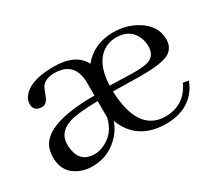

<svg xmlns="http://www.w3.org/2000/svg" viewBox="-88 -602 890 788"><g transform="rotate(-30 357.0 -207.5)"><path d="M503.9 -400.4Q572.3 -400.4 594.7 -341.8Q601.6 -323.2 601.6 -302.7Q601.6 -254.9 557.6 -244.1Q532.2 -238.3 486.3 -239.3L382.8 -242.2Q387.7 -361.3 461.9 -392.6Q481.4 -400.4 503.9 -400.4ZM674.8 -97.7 649.4 -102.5Q615.2 -28.3 539.1 -18.6Q529.3 -17.6 520.5 -17.6Q418 -17.6 391.6 -139.6Q383.8 -173.8 382.8 -214.8L500 -212.9Q619.1 -210.9 653.3 -235.4Q679.7 -254.9 679.7 -291Q679.7 -357.4 612.3 -396.5Q564.5 -424.8 502 -424.8Q412.1 -423.8 359.4 -359.4Q326.2 -424.8 221.7 -424.8Q108.4 -424.8 71.3 -373Q60.5 -357.4 60.5 -340.8Q60.5 -310.5 88.9 -305.7Q93.8 -304.7 98.6 -304.7Q121.1 -304.7 131.8 -332Q145.5 -369.1 151.4 -377Q170.9 -400.4 210.9 -400.4Q295.9 -400.4 306.6 -322.3Q308.6 -311.5 308.6 -299.8V-238.3Q82 -238.3 43 -150.4Q34.2 -127.9 34.2 -102.5Q34.2 -27.3 102.5 0Q127.9 9.8 158.2 9.8Q240.2 9.8 294.9 -54.7Q316.4 -81.1 325.2 -108.4Q369.1 7.8 504.9 9.8Q614.3 9.8 662.1 -70.3Q669.9 -84 674.8 -97.7ZM190.4 -29.3Q124 -29.3 113.3 -94.7Q111.3 -106.4 111.3 -119.1Q111.3 -184.6 189.5 -202.1Q231.4 -210.9 308.6 -211.9V-133.8Q293.9 -68.4 237.3 -41Q212.9 -29.3 190.4 -29.3Z"/></g></svg>

Font: Abhaya Libre
Style: Regular
Weight: 400
Designer: Pushpananda Ekanayake, Sol Matas, Pathum Egodawatta
Foundry: Mooniak
Version: Version 1.050 ; ttfautohint (v1.6)